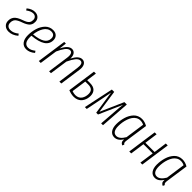

<svg xmlns="http://www.w3.org/2000/svg" viewBox="348 -1853 3185 3185"><g transform="rotate(45 1940.5 -260.5)"><path d="M240.2 -532.2Q293.5 -532.2 326.7 -500.5Q359.9 -468.8 359.9 -418.9Q359.9 -398.4 357.2 -382.8Q354.5 -367.2 345.2 -348.6Q335.9 -330.1 320.1 -315.4Q304.2 -300.8 276.4 -285.4Q248.5 -270 210 -256.8Q174.3 -244.6 148.9 -231.2Q123.5 -217.8 108.9 -205.1Q94.2 -192.4 86.2 -176.3Q78.1 -160.2 75.7 -146.5Q73.2 -132.8 73.2 -113.8Q73.2 -72.8 97.4 -50.8Q121.6 -28.8 160.2 -28.8Q199.7 -28.8 232.9 -43Q266.1 -57.1 301.8 -85.9L324.2 -56.2Q245.1 11.2 158.2 11.2Q100.1 11.2 63 -22.7Q25.9 -56.6 25.9 -112.8Q25.9 -142.1 33 -165.3Q40 -188.5 57.6 -211.4Q75.2 -234.4 108.6 -254.2Q142.1 -273.9 191.9 -291Q231.4 -304.7 256.6 -318.8Q281.7 -333 293.5 -349.6Q305.2 -366.2 309.1 -381.1Q313 -396 313 -417Q313 -452.1 291.7 -473.1Q270.5 -494.1 236.8 -494.1Q182.1 -494.1 118.2 -444.8L98.1 -474.1Q167.5 -532.2 240.2 -532.2Z M787.6 -415Q787.6 -235.4 476.1 -210Q474.6 -193.4 474.6 -178.2Q474.6 -102.1 501.2 -65.9Q527.8 -29.8 575.7 -29.8Q608.9 -29.8 637.7 -42.5Q666.5 -55.2 699.7 -81.1L720.7 -50.8Q647.9 11.2 572.8 11.2Q504.4 11.2 466.1 -37.8Q427.7 -86.9 427.7 -176.8Q427.7 -218.8 434.1 -260.7Q440.4 -302.7 452.9 -342.8Q465.3 -382.8 485.6 -417Q505.9 -451.2 531.2 -477.1Q556.6 -502.9 590.8 -517.6Q625 -532.2 664.1 -532.2Q723.1 -532.2 755.4 -500Q787.6 -467.8 787.6 -415ZM659.7 -494.1Q620.6 -494.1 588.1 -473.1Q555.7 -452.1 533.9 -416.3Q512.2 -380.4 498.5 -337.2Q484.9 -293.9 479 -245.1Q611.3 -257.3 677 -298.1Q742.7 -338.9 742.7 -414.1Q742.7 -451.7 722.2 -472.9Q701.7 -494.1 659.7 -494.1Z M1349.6 -532.2Q1400.4 -532.2 1425.3 -489Q1450.2 -445.8 1439.5 -372.1L1386.7 0H1341.8L1392.6 -370.1Q1410.2 -494.1 1342.8 -494.1Q1303.2 -494.1 1265.9 -447.5Q1228.5 -400.9 1189.5 -316.9L1144.5 0H1100.6L1152.3 -370.1Q1161.1 -432.1 1147.5 -463.1Q1133.8 -494.1 1101.6 -494.1Q1081.1 -494.1 1060.8 -480.7Q1040.5 -467.3 1021.5 -441.9Q1002.4 -416.5 985.1 -385.5Q967.8 -354.5 949.7 -314L904.8 0H859.4L933.6 -522H972.7L956.5 -391.1Q1025.4 -532.2 1108.4 -532.2Q1153.3 -532.2 1178.5 -496.8Q1203.6 -461.4 1200.7 -398.9Q1269.5 -532.2 1349.6 -532.2Z M1719.2 -342.8Q1798.3 -342.8 1837.4 -304.2Q1876.5 -265.6 1876.5 -198.2Q1876.5 -168 1870.1 -138.9Q1863.8 -109.9 1849.1 -82.3Q1834.5 -54.7 1813 -34.2Q1791.5 -13.7 1758.8 -1.2Q1726.1 11.2 1686.5 11.2Q1627.4 11.2 1559.6 -16.1L1631.3 -522H1676.3L1651.4 -342.8ZM1686.5 -27.8Q1725.6 -27.8 1754.9 -43.5Q1784.2 -59.1 1800 -85Q1815.9 -110.8 1823.2 -139.2Q1830.6 -167.5 1830.6 -198.2Q1830.6 -304.2 1716.3 -304.2H1645.5L1608.4 -43Q1651.4 -27.8 1686.5 -27.8Z M2401.9 -522 2365.2 0H2321.8L2346.2 -327.1Q2351.6 -408.2 2360.8 -473.1L2181.2 -66.9H2139.2L2077.1 -476.1Q2064.5 -399.4 2048.8 -325.2L1983.9 0H1939.9L2050.8 -522H2106L2166 -115.2L2345.2 -522Z M2750 -532.2Q2817.4 -532.2 2878.9 -495.1L2823.7 -111.8Q2817.4 -72.8 2820.3 -53Q2823.2 -33.2 2842.8 -22L2828.1 11.2Q2800.3 0.5 2787.8 -20.3Q2775.4 -41 2778.8 -80.1Q2718.8 11.2 2639.6 11.2Q2577.6 11.2 2542.7 -36.9Q2507.8 -85 2507.8 -169.9Q2507.8 -210.9 2513.9 -252.2Q2520 -293.5 2532 -334.5Q2543.9 -375.5 2564 -410.9Q2584 -446.3 2609.9 -473.6Q2635.7 -501 2671.9 -516.6Q2708 -532.2 2750 -532.2ZM2749 -495.1Q2709 -495.1 2675.5 -474.9Q2642.1 -454.6 2619.9 -421.9Q2597.7 -389.2 2582.5 -346.2Q2567.4 -303.2 2560.5 -258.8Q2553.7 -214.4 2553.7 -169.9Q2553.7 -101.1 2577.4 -64.9Q2601.1 -28.8 2646 -28.8Q2718.8 -28.8 2781.7 -136.2L2830.1 -475.1Q2792.5 -495.1 2749 -495.1Z M3242.7 0 3278.8 -252H3062.5L3026.9 0H2981.4L3055.7 -522H3100.6L3068.8 -291H3284.7L3316.4 -522H3361.8L3287.6 0Z M3699.7 -532.2Q3767.1 -532.2 3828.6 -495.1L3773.4 -111.8Q3767.1 -72.8 3770 -53Q3772.9 -33.2 3792.5 -22L3777.8 11.2Q3750 0.5 3737.5 -20.3Q3725.1 -41 3728.5 -80.1Q3668.5 11.2 3589.4 11.2Q3527.3 11.2 3492.4 -36.9Q3457.5 -85 3457.5 -169.9Q3457.5 -210.9 3463.6 -252.2Q3469.7 -293.5 3481.7 -334.5Q3493.7 -375.5 3513.7 -410.9Q3533.7 -446.3 3559.6 -473.6Q3585.4 -501 3621.6 -516.6Q3657.7 -532.2 3699.7 -532.2ZM3698.7 -495.1Q3658.7 -495.1 3625.2 -474.9Q3591.8 -454.6 3569.6 -421.9Q3547.4 -389.2 3532.2 -346.2Q3517.1 -303.2 3510.3 -258.8Q3503.4 -214.4 3503.4 -169.9Q3503.4 -101.1 3527.1 -64.9Q3550.8 -28.8 3595.7 -28.8Q3668.5 -28.8 3731.4 -136.2L3779.8 -475.1Q3742.2 -495.1 3698.7 -495.1Z"/></g></svg>

Font: Fira Sans Compressed ExtraLight
Style: Italic
Weight: 250
Width: 3
Italic angle: -8°
Designer: Carrois Corporate & Edenspiekermann AG
Foundry: Carrois Corporate GbR & Edenspiekermann AG
Version: Version 4.203;PS 004.203;hotconv 1.0.88;makeotf.lib2.5.64775